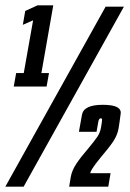

<svg xmlns="http://www.w3.org/2000/svg" viewBox="-25 -699 485 719"><path d="M26.5 -375 35.5 -425.5H64L99 -623L60.5 -606L69.5 -658L115.5 -679H174.5L130 -425.5H158.5L149.5 -375ZM-5 0 370.5 -674H439L63.5 0ZM234 0 240 -36.5Q244.5 -61.5 261.5 -86.8Q278.5 -112 305.5 -143Q329.5 -172 339.5 -186.8Q349.5 -201.5 353 -220Q357.5 -245.5 357.2 -250.8Q357 -256 352.5 -256Q345.5 -256 343.2 -243.2Q341 -230.5 336.5 -205.5H270.5Q275.5 -232 282 -269.2Q288.5 -306.5 359.5 -306.5Q417 -306.5 425.5 -285.5Q428 -280.5 427 -274Q423 -242 419 -218Q414.5 -192.5 398.8 -169Q383 -145.5 350.5 -107.5Q329.5 -81.5 321.8 -69.2Q314 -57 313 -50.5H389L380.5 0Z"/></svg>

Font: Anybody UltraCondensed Regular
Style: Bold Italic
Weight: 700
Width: 1
Italic angle: -10°
Designer: Tyler Finck
Foundry: Etcetera Type Company
Version: Version 1.010; ttfautohint (v1.8.3) -l 8 -r 50 -G 200 -x 14 